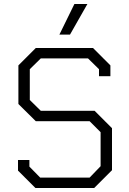

<svg xmlns="http://www.w3.org/2000/svg" viewBox="-20 -940 645 960"><path d="M70 -87V-140H127V-107L181 -52H428L483 -109V-279L428 -334H159L72 -420V-613L159 -700H445L532 -613V-559H475V-594L420 -648H184L129 -594V-440L184 -386H453L540 -299V-89L451 0H157ZM352 -920H417L330 -767H277Z"/></svg>

Font: Chakra Petch Light
Style: Regular
Weight: 300
Designer: Katatrad Aksorn Co.,Ltd.
Foundry: Cadson Demak Co.,Ltd.
Version: Version 1.000; ttfautohint (v1.6)